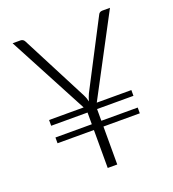

<svg xmlns="http://www.w3.org/2000/svg" viewBox="-130 -808 819 908"><g transform="rotate(-20 279.5 -354.0)"><path d="M74 -308V-279H257V-220H74V-191H257V0H305V-191H488V-220H305V-279H488V-308H314L526 -708H486C481 -708 477 -706 474 -704C471 -702 469 -699 467 -695L294 -362C288 -349 284 -337 281 -326C279 -332 278 -338 276 -344C274 -350 271 -355 268 -362L96 -695C92 -703 85 -708 76 -708H36L248 -308Z"/></g></svg>

Font: SVN-Aleo
Style: Light
Weight: 300
Designer: Alessio Laiso
Version: Version 1.2.2